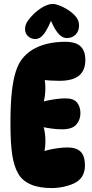

<svg xmlns="http://www.w3.org/2000/svg" viewBox="-20 -948 465 974"><path d="M310 -736Q365 -736 389 -712.5Q413 -689 413 -644Q413 -591 381 -564.5Q349 -538 281 -538Q260 -538 234.5 -539.5Q209 -541 182 -545L202 -566Q211 -533 210 -494Q209 -455 199 -421L186 -428Q201 -434 223 -438.5Q245 -443 268.5 -446Q292 -449 312 -449Q354 -449 371 -427.5Q388 -406 388 -374Q388 -340 367 -316Q346 -292 295 -292Q269 -292 240 -296Q211 -300 181 -307L196 -319Q205 -296 208.5 -265.5Q212 -235 209 -204.5Q206 -174 196 -150L181 -172Q199 -181 223.5 -187Q248 -193 274 -196.5Q300 -200 322 -200Q367 -200 389 -178.5Q411 -157 411 -108Q411 -78 397.5 -54.5Q384 -31 354 -17Q341 -11 322.5 -5.5Q304 0 283.5 3Q263 6 243 6Q177 6 134.5 -13Q92 -32 72 -68Q51 -104 42 -162.5Q33 -221 33 -323Q33 -419 40 -481.5Q47 -544 59.5 -583Q72 -622 89 -645Q112 -676 145 -696Q178 -716 220 -726Q262 -736 310 -736ZM248 -928Q262 -928 286.5 -918Q311 -908 335 -891Q358 -874 369.5 -857Q381 -840 381 -819Q381 -790 363.5 -772.5Q346 -755 320 -755Q293 -755 271.5 -783Q250 -811 232 -859L249 -868Q225 -806 204.5 -778Q184 -750 159 -750Q137 -750 122 -764.5Q107 -779 107 -800Q107 -822 120 -841Q133 -860 155 -881Q182 -905 205.5 -916.5Q229 -928 248 -928Z"/></svg>

Font: DynaPuff Condensed SemiBold
Style: Regular
Weight: 600
Width: 3
Designer: Toshi Omagari, Jennifer Daniel
Foundry: Google Fonts
Version: Version 2.000